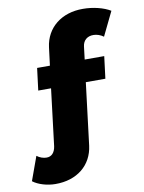

<svg xmlns="http://www.w3.org/2000/svg" viewBox="-211 -821 817 1093"><g transform="rotate(-10 197.0 -274.5)"><path d="M380 -595C397 -595 420 -588 437 -575L504 -713C465 -737 404 -752 346 -752C222 -753 132 -681 118 -570L105 -466H31L15 -338H89L49 -10C44 25 25 47 -5 46C-22 46 -44 39 -60 26L-110 164C-79 188 -27 203 19 203C145 204 232 132 246 21L290 -338H403L419 -466H306L315 -540C319 -575 344 -596 380 -595Z"/></g></svg>

Font: Montserrat ExtraBold
Style: Regular
Weight: 800
Designer: Julieta Ulanovsky
Foundry: Julieta Ulanovsky
Version: Version 4.000